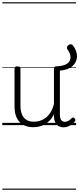

<svg xmlns="http://www.w3.org/2000/svg" viewBox="-20 -1095 694 1680"><path d="M270 18Q222 18 185 -1.5Q148 -21 127.5 -61.5Q107 -102 107 -166V-496Q107 -505 113 -509.5Q119 -514 132 -514Q146 -514 152.5 -509.5Q159 -505 159 -496V-171Q159 -127 171.5 -95.5Q184 -64 210 -47Q236 -30 277 -30Q306 -30 333 -39Q360 -48 383 -66.5Q406 -85 424 -115Q442 -145 452 -186V-496Q452 -506 458.5 -510.5Q465 -515 479 -515Q541 -518 569.5 -539.5Q598 -561 597 -594.5Q596 -628 569 -665Q563 -675 566.5 -685Q570 -695 580 -701.5Q590 -708 601 -707.5Q612 -707 619 -697Q655 -648 653.5 -599.5Q652 -551 614.5 -517Q577 -483 504 -477V-93Q504 -73 508.5 -58.5Q513 -44 523 -36.5Q533 -29 547 -29Q557 -29 567 -32.5Q577 -36 587 -43Q597 -50 607 -61Q613 -67 620 -66.5Q627 -66 633 -59Q638 -54 639.5 -47Q641 -40 636 -34Q625 -19 609 -7Q593 5 575 12Q557 19 537 19Q517 19 502 13Q487 7 476 -5Q465 -17 459 -35Q453 -53 452 -76V-97Q437 -63 415.5 -41Q394 -19 370 -6Q346 7 320.5 12.5Q295 18 270 18ZM0 555H646V565H0ZM0 -20H646V0H0ZM0 -505H646V-500H0ZM0 -1075H646V-1065H0Z"/></svg>

Font: Playwrite AR Guides
Style: Regular
Weight: 400
Designer: Veronika Burian, José Scaglione
Foundry: TypeTogether
Version: Version 1.003